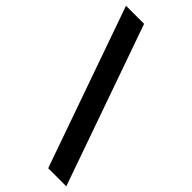

<svg xmlns="http://www.w3.org/2000/svg" viewBox="-261 -801 938 938"><g transform="rotate(45 208.5 -332.0)"><path d="M125 -747.1H0L292.5 83H417.5Z"/></g></svg>

Font: HammersmithOne
Style: Regular
Weight: 400
Designer: Nicole Fally
Foundry: Nicole Fally
Version: Version 1.003